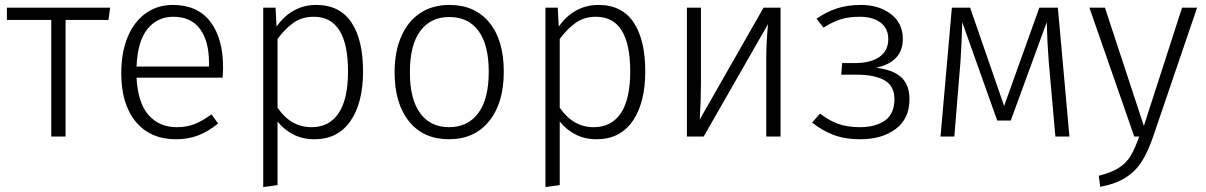

<svg xmlns="http://www.w3.org/2000/svg" viewBox="-20 -554 4893 779"><path d="M420 -473H246V0H188V-473H8V-523H427Z M883 -239H534Q539 -137 582.5 -87.5Q626 -38 697 -38Q738 -38 769.5 -50.5Q801 -63 838 -90L865 -53Q826 -21 785 -5Q744 11 694 11Q590 11 531 -60Q472 -131 472 -257Q472 -340 497.5 -402.5Q523 -465 570.5 -499.5Q618 -534 681 -534Q781 -534 833 -466.5Q885 -399 885 -281Q885 -259 883 -239ZM828 -299Q828 -387 791.5 -436.5Q755 -486 683 -486Q618 -486 578 -436Q538 -386 534 -284H828Z M1453 -264Q1453 -137 1402 -63Q1351 11 1255 11Q1208 11 1170 -8.5Q1132 -28 1106 -61V197L1048 205V-523H1098L1102 -446Q1131 -488 1172 -511Q1213 -534 1263 -534Q1358 -534 1405.5 -463.5Q1453 -393 1453 -264ZM1392 -264Q1392 -486 1253 -486Q1206 -486 1171.5 -462Q1137 -438 1106 -396V-117Q1160 -38 1244 -38Q1316 -38 1354 -95Q1392 -152 1392 -264Z M2024 -263Q2024 -136 1964.5 -62.5Q1905 11 1802 11Q1698 11 1639.5 -61.5Q1581 -134 1581 -261Q1581 -344 1608 -406Q1635 -468 1685 -501Q1735 -534 1803 -534Q1907 -534 1965.5 -462.5Q2024 -391 2024 -263ZM1643 -261Q1643 -152 1684.5 -95Q1726 -38 1802 -38Q1878 -38 1920.5 -95Q1963 -152 1963 -263Q1963 -372 1921.5 -428.5Q1880 -485 1803 -485Q1727 -485 1685 -428Q1643 -371 1643 -261Z M2598 -264Q2598 -137 2547 -63Q2496 11 2400 11Q2353 11 2315 -8.5Q2277 -28 2251 -61V197L2193 205V-523H2243L2247 -446Q2276 -488 2317 -511Q2358 -534 2408 -534Q2503 -534 2550.5 -463.5Q2598 -393 2598 -264ZM2537 -264Q2537 -486 2398 -486Q2351 -486 2316.5 -462Q2282 -438 2251 -396V-117Q2305 -38 2389 -38Q2461 -38 2499 -95Q2537 -152 2537 -264Z M3147 0H3089V-324Q3089 -376 3096 -456L2835 0H2767V-523H2824V-216Q2824 -149 2819 -69L3078 -523H3147Z M3643 -396Q3643 -302 3534 -279Q3601 -272 3635.5 -241.5Q3670 -211 3670 -151Q3670 -73 3614.5 -31Q3559 11 3470 11Q3408 11 3361 -7Q3314 -25 3275 -57L3307 -93Q3342 -66 3379.5 -52Q3417 -38 3468 -38Q3532 -38 3570.5 -65Q3609 -92 3609 -152Q3609 -205 3569 -228Q3529 -251 3455 -251H3393L3397 -298H3447Q3512 -298 3548 -323Q3584 -348 3584 -395Q3584 -439 3552.5 -462.5Q3521 -486 3468 -486Q3423 -486 3390.5 -475.5Q3358 -465 3321 -442L3293 -478Q3333 -506 3376 -520Q3419 -534 3473 -534Q3546 -534 3594.5 -497Q3643 -460 3643 -396Z M4319 0H4262L4235 -305Q4229 -379 4227 -464L4081 -65H4026L3884 -464Q3882 -379 3877 -305L3852 0H3796L3842 -523H3916L4054 -124L4197 -523H4272Z M4658 2Q4637 63 4612 102Q4587 141 4547 166.5Q4507 192 4444 204L4438 159Q4490 146 4519.5 127Q4549 108 4566.5 79.5Q4584 51 4602 0H4582L4400 -523H4463L4621 -43L4776 -523H4837Z"/></svg>

Font: Fira Sans Light
Style: Regular
Weight: 300
Designer: bBox Type GmbH & Carrois Corporate GbR & Edenspiekermann AG
Foundry: bBox Type GmbH & Carrois Corporate GbR & Edenspiekermann AG
Version: Version 4.301